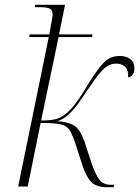

<svg xmlns="http://www.w3.org/2000/svg" viewBox="-20 -780 582 803"><path d="M427 3Q383 3 361.5 -19Q340 -41 324 -91L292 -189Q281 -221 270 -237.5Q259 -254 232.5 -260Q206 -266 150 -266L96 0H56L184 -625H102L104 -636H186Q192 -668 196 -690Q200 -712 200 -719Q200 -739 187 -744.5Q174 -750 145 -750H125L127 -760H252L227 -636H367L365 -625H225L152 -276Q188 -276 210 -281Q232 -286 251 -301Q276 -320 299.5 -352Q323 -384 355 -438Q392 -497 417.5 -521.5Q443 -546 481 -546Q507 -546 524.5 -533Q542 -520 542 -493Q542 -476 534 -466.5Q526 -457 516 -456Q517 -490 502 -502Q487 -514 466 -514Q438 -514 415 -493Q392 -472 358 -421Q336 -389 314.5 -357.5Q293 -326 269 -303Q245 -280 219 -273Q263 -271 289 -255.5Q315 -240 333 -189L363 -97Q382 -43 398.5 -25Q415 -7 444 -7H457L455 3Z"/></svg>

Font: Noto Serif Display SemiCondensed ExtraLight
Style: Italic
Weight: 200
Width: 4
Italic angle: -12°
Designer: Monotype Design Team
Foundry: Monotype Imaging Inc.
Version: Version 2.009